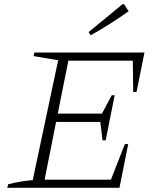

<svg xmlns="http://www.w3.org/2000/svg" viewBox="-20 -901 744 921"><path d="M15 0 19 -17Q50 -25 79.5 -30Q109 -35 137 -37L259 -612L141 -632L145 -649H673L635 -460H619L617 -610H308L257 -356H469L516 -444H530L487 -228H472L461 -316H249L194 -39H512L579 -210H595L553 0ZM415 -732 405 -747 568 -881H575L597 -847Q553 -816 508.5 -787.5Q464 -759 415 -732Z"/></svg>

Font: Piazzolla Thin Thin
Style: Italic
Weight: 250
Italic angle: -11.3°
Version: Version 2.005